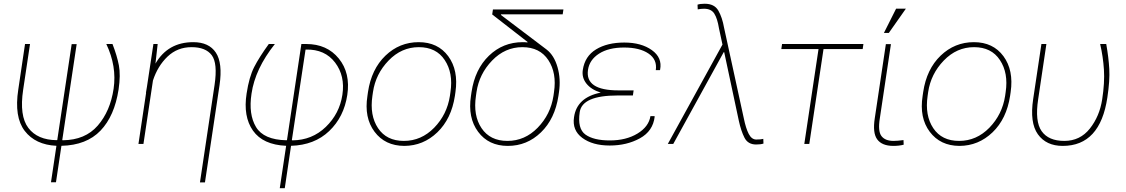

<svg xmlns="http://www.w3.org/2000/svg" viewBox="-20 -761 5951 1015"><path d="M385.3 -527.8 309.1 -20.5 312 -19.5Q430.2 -20.5 496.6 -96.9Q563 -173.3 580.6 -292Q598.1 -410.6 542 -528.3H574.7Q598.6 -466.8 608.4 -415.8Q618.2 -364.7 606.9 -288.1Q585.4 -147.9 511.5 -70.6Q437.5 6.8 304.7 9.8L275.9 202.6H249.5L278.3 9.8Q167 4.4 110.6 -69.1Q54.2 -142.6 76.7 -288.1L112.3 -528.3H138.7L102.5 -287.1Q81.5 -148.4 129.9 -84.7Q178.2 -21 279.8 -20L282.7 -20.5L358.9 -527.8Z M1001.5 -538.1Q1084.5 -538.1 1121.1 -482.9Q1157.7 -427.7 1140.6 -311L1063.5 203.1H1037.1L1114.3 -312Q1131.3 -426.8 1099.4 -469.2Q1067.4 -511.7 992.7 -511.7Q918 -511.7 865.7 -461.9Q813.5 -412.1 788.6 -335.4L738.3 0H711.9L752.4 -270.5H751.5Q753.9 -287.6 756.8 -302.2L791 -528.3H813.5L801.8 -424.8Q867.7 -538.1 1001.5 -538.1Z M1598.1 -499 1595.2 -498.5 1522.9 -20.5 1525.9 -19Q1629.9 -20 1702.4 -90.1Q1774.9 -160.2 1790 -259.8Q1805.2 -359.4 1751.5 -430.2Q1697.8 -501 1598.1 -499ZM1599.6 -528.3Q1708.5 -528.3 1771 -451.7Q1833.5 -375 1815.9 -258.8Q1798.3 -142.6 1720.2 -68.1Q1642.1 6.3 1518.6 9.8L1485.4 233.9H1459L1492.7 9.8Q1370.1 4.4 1317.4 -70.3Q1264.6 -145 1283.7 -266.6Q1296.9 -354 1323.7 -406.5Q1350.6 -459 1400.9 -528.3H1433.1Q1328.6 -397 1309.6 -265.6Q1293 -156.7 1333.5 -89.4Q1374 -22 1494.1 -19.5L1497.1 -20.5L1573.2 -528.3Z M2275.4 -85.9Q2343.3 -155.8 2358.4 -253.9L2361.3 -274.4Q2376.5 -375 2331.1 -443.4Q2286.1 -511.7 2194.3 -511.7Q2102.5 -511.7 2034.2 -440.9Q1965.8 -370.1 1951.7 -274.4L1948.7 -253.9Q1933.6 -150.9 1978.5 -83.5Q2023.4 -16.1 2115.2 -16.1Q2207 -16.1 2275.4 -85.9ZM2387.7 -274.4 2384.8 -253.9Q2366.2 -132.8 2292 -61.5Q2217.8 9.8 2117.2 10.3Q2015.6 9.8 1960 -64.5Q1904.3 -138.7 1922.4 -253.9L1925.3 -274.4Q1943.4 -395.5 2017.6 -466.8Q2091.8 -538.1 2193.4 -538.1Q2294.9 -538.1 2349.6 -463.9Q2404.3 -389.6 2387.7 -274.4Z M2499 -274.4 2496.1 -253.9Q2480.5 -150.9 2525.6 -83.5Q2570.8 -16.1 2662.6 -16.1Q2754.4 -16.1 2822.5 -85.9Q2890.6 -155.8 2905.8 -253.9L2908.7 -274.4Q2923.8 -375 2878.7 -443.4Q2833.5 -511.7 2741.7 -511.7Q2649.9 -511.7 2581.5 -440.9Q2513.2 -370.1 2499 -274.4ZM2743.2 -538.1Q2756.3 -538.1 2768.1 -536.6L2769 -539.1L2582 -684.6L2585.9 -710.9H2958.5L2954.6 -685.1H2628.9L2627.9 -682.1L2869.1 -499.5Q2909.2 -468.8 2927.2 -406.2Q2945.3 -343.8 2935.1 -274.4L2932.1 -253.9Q2913.6 -132.8 2839.8 -61.3Q2766.1 10.3 2664.6 10.3Q2563 10.3 2507.6 -64.2Q2452.1 -138.7 2469.7 -253.9L2472.7 -274.4Q2490.7 -395 2564.9 -466.6Q2639.2 -538.1 2743.2 -538.1Z M3245.1 -256.3Q3057.6 -256.3 3044.7 -168.5Q3031.7 -80.6 3075 -49.6Q3118.2 -18.6 3204.1 -18.6Q3290 -18.6 3349.9 -54.9Q3409.7 -91.3 3418.5 -147H3439.9L3440.9 -144Q3432.1 -67.9 3362.8 -29.8Q3293.5 8.3 3203.1 8.3Q3112.8 8.3 3058.3 -32Q3003.9 -72.3 3014.6 -141.6Q3029.3 -246.1 3155.8 -271.5Q3105.5 -287.1 3080.1 -319.1Q3054.7 -351.1 3061 -391.6Q3071.8 -463.9 3131.1 -500Q3190.4 -536.1 3280.3 -536.1Q3370.1 -536.1 3426 -496.1Q3481.9 -456.1 3469.7 -393.1L3468.8 -390.1H3446.8Q3455.1 -446.3 3408.2 -478Q3361.3 -509.8 3279.3 -509.8Q3197.3 -509.8 3146.7 -477.3Q3096.2 -444.8 3088.4 -391.6Q3072.3 -283.2 3249 -283.2H3329.6L3326.2 -259.3L3325.7 -256.3Z M3977.5 2.9Q3934.1 2.9 3915.8 -32.7Q3897.5 -68.4 3885.7 -123L3810.1 -477.5L3808.6 -484.9H3805.7L3539.1 0H3510.3L3799.3 -525.4L3780.8 -611.3Q3772.5 -663.1 3756.1 -689Q3739.7 -714.8 3702.1 -714.8Q3685.5 -714.8 3668.5 -711.4L3667.5 -736.3Q3680.7 -741.2 3705.6 -741.2Q3756.8 -741.2 3777.6 -704.8Q3798.3 -668.5 3807.6 -615.2L3912.1 -135.7Q3922.9 -82.5 3938.2 -53Q3953.6 -23.4 3978 -23.4Q4002.4 -23.4 4015.1 -26.9L4016.1 -2Q4001.5 2.9 3977.5 2.9Z M4540.5 -501.5H4333.5L4258.3 0H4231.9L4307.1 -501.5H4110.4L4114.3 -528.3H4544.4Z M4703.6 -16.1Q4724.6 -16.1 4756.3 -20.5L4757.3 3.9Q4733.9 10.3 4701.2 10.3Q4642.1 9.8 4617.2 -24.4Q4592.3 -58.6 4604.5 -136.2L4663.1 -527.8H4689.9L4631.3 -136.2Q4620.1 -67.9 4639.6 -42Q4659.2 -16.1 4703.6 -16.1ZM4717.3 -715.3H4769L4678.7 -586.9H4652.8Z M5210.4 -85.9Q5278.3 -155.8 5293.5 -253.9L5296.4 -274.4Q5311.5 -375 5266.1 -443.4Q5221.2 -511.7 5129.4 -511.7Q5037.6 -511.7 4969.2 -440.9Q4900.9 -370.1 4886.7 -274.4L4883.8 -253.9Q4868.7 -150.9 4913.6 -83.5Q4958.5 -16.1 5050.3 -16.1Q5142.1 -16.1 5210.4 -85.9ZM5322.8 -274.4 5319.8 -253.9Q5301.3 -132.8 5227.1 -61.5Q5152.8 9.8 5052.2 10.3Q4950.7 9.8 4895 -64.5Q4839.4 -138.7 4857.4 -253.9L4860.4 -274.4Q4878.4 -395.5 4952.6 -466.8Q5026.9 -538.1 5128.4 -538.1Q5230 -538.1 5284.7 -463.9Q5339.4 -389.6 5322.8 -274.4Z M5795.9 -528.3H5828.1Q5840.8 -456.5 5844.2 -396.5Q5847.7 -336.4 5834 -245.6Q5795.9 10.3 5598.1 10.3Q5510.7 10.3 5466.8 -51Q5422.9 -112.3 5441.9 -237.8L5485.4 -528.3H5511.7L5468.3 -236.8Q5450.2 -119.1 5486.6 -67.6Q5522.9 -16.1 5606.4 -16.1Q5689.9 -16.1 5741.5 -81.3Q5793 -146.5 5806.6 -235.4Q5820.3 -324.2 5815.9 -392.8Q5811.5 -461.4 5795.9 -528.3Z"/></svg>

Font: Roboto-ThinItalic
Style: Italic
Weight: 250
Italic angle: -12°
Designer: Google
Version: Version 1.100141; 2013; ttfautohint (v0.94.14-c901) -l 8 -r 